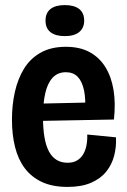

<svg xmlns="http://www.w3.org/2000/svg" viewBox="-20 -722 500 755"><path d="M246 13Q186 13 144.5 -6.5Q103 -26 77 -61Q51 -96 39 -144.5Q27 -193 27 -252Q27 -309 38.5 -360.5Q50 -412 74.5 -452Q99 -492 140 -515Q181 -538 239 -538Q294 -538 332.5 -517Q371 -496 394.5 -458Q418 -420 426.5 -368Q435 -316 428 -252L109 -246V-314L336 -319L314 -277Q318 -331 310.5 -366.5Q303 -402 285.5 -420Q268 -438 239 -438Q207 -438 187 -416.5Q167 -395 158 -355.5Q149 -316 149 -263Q149 -169 173 -125.5Q197 -82 246 -82Q268 -82 283 -91Q298 -100 307 -115Q316 -130 320 -150.5Q324 -171 323 -193L436 -182Q438 -145 429 -110Q420 -75 398 -47.5Q376 -20 338.5 -3.5Q301 13 246 13ZM235 -580Q198 -580 178.5 -595.5Q159 -611 159 -641Q159 -671 178.5 -686.5Q198 -702 235 -702Q272 -702 291.5 -686.5Q311 -671 311 -641Q311 -612 291.5 -596Q272 -580 235 -580Z"/></svg>

Font: Bricolage Grotesque 72pt SemiCondensed SemiBold
Style: Regular
Weight: 600
Width: 4
Designer: Mathieu Triay
Foundry: Atelier Triay
Version: Version 1.001;gftools[0.9.33.dev8+g029e19f]